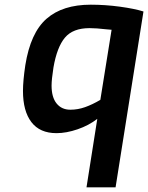

<svg xmlns="http://www.w3.org/2000/svg" viewBox="-20 -562 632 819"><path d="M395 -55Q359 -27 311 -10.5Q263 6 221 6Q150 6 114 -41Q78 -88 78 -174Q78 -217 88 -284Q110 -422 178.5 -482Q247 -542 367 -542Q429 -542 491.5 -533.5Q554 -525 592 -513L473 237H349ZM408 -136 456 -435Q440 -437 433 -437Q391 -442 362 -442Q291 -442 257 -401.5Q223 -361 208 -274Q200 -223 200 -197Q200 -147 221.5 -120.5Q243 -94 280 -94Q312 -94 343 -105Q374 -116 408 -136Z"/></svg>

Font: Exo SemiBold
Style: Italic
Weight: 600
Italic angle: -9°
Designer: Natanael Gama
Foundry: Natanael Gama
Version: Version 1.500; ttfautohint (v1.6)